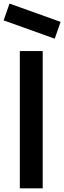

<svg xmlns="http://www.w3.org/2000/svg" viewBox="-25 -1029 351 1049"><path d="M274 -817.7 -5.2 -917.7 27.1 -1009.4 306.2 -909.4ZM83.3 -750V0H208.3V-750Z"/></svg>

Font: Manrope3 Bold
Style: Regular
Weight: 700
Designer: Mikhail Sharanda
Foundry: Mikhail Sharanda
Version: Version 3.000;PS 003.000;hotconv 1.0.88;makeotf.lib2.5.64775